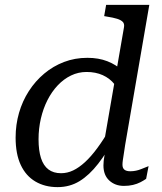

<svg xmlns="http://www.w3.org/2000/svg" viewBox="-20 -755 664 787"><path d="M216 12Q164 12 125 -11Q86 -34 65 -79Q44 -124 44 -191Q44 -244 58 -292.5Q72 -341 98.5 -382Q125 -423 161.5 -453.5Q198 -484 242.5 -501Q287 -518 338 -518Q384 -518 420 -504Q456 -490 483 -464.5Q510 -439 529 -405L478 -349Q470 -384 450 -409Q430 -434 401 -447Q372 -460 335 -460Q301 -460 271 -445.5Q241 -431 216.5 -405Q192 -379 174.5 -344.5Q157 -310 147.5 -269Q138 -228 138 -184Q138 -138 148 -107Q158 -76 178.5 -60.5Q199 -45 230 -45Q256 -45 280 -56.5Q304 -68 328.5 -90.5Q353 -113 378.5 -147.5Q404 -182 431 -228L456 -199Q419 -131 382.5 -84Q346 -37 306 -12.5Q266 12 216 12ZM488 7Q452 7 428 -15Q404 -37 404 -77Q404 -86 405 -95.5Q406 -105 408 -116Q410 -127 413 -141L399 -128L488 -642Q491 -657 483.5 -665Q476 -673 460 -678Q444 -683 418 -687L407 -689L415 -735H592L493 -161Q490 -140 487.5 -124.5Q485 -109 483.5 -98.5Q482 -88 482 -80Q482 -66 490 -59.5Q498 -53 514 -53Q537 -53 559 -62Q581 -71 589 -74L579 -22Q569 -15 555.5 -8Q542 -1 525 3Q508 7 488 7Z"/></svg>

Font: Roboto Serif 20pt
Style: Italic
Weight: 400
Italic angle: -10°
Designer: Greg Gazdowicz
Foundry: Commercial Type
Version: Version 1.008